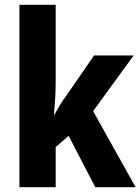

<svg xmlns="http://www.w3.org/2000/svg" viewBox="-20 -873 585 800"><path d="M212 -533V-853H61V-93H212V-260L266 -307L377 -93H545L368 -410L537 -642H372L256 -474C238 -451 224 -426 207 -395H205C209 -441 212 -485 212 -533Z"/></svg>

Font: Noto Sans Kannada UI Condensed ExtraBold
Style: Regular
Weight: 800
Width: 3
Designer: Jelle Bosma - Monotype Design Team
Foundry: Monotype Imaging Inc.
Version: Version 2.005